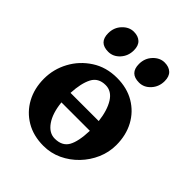

<svg xmlns="http://www.w3.org/2000/svg" viewBox="-197 -798 926 926"><g transform="rotate(45 266.0 -335.0)"><path d="M502.9 -236.8Q502.9 -188 483.4 -143.1Q463.9 -98.1 429.7 -62.5Q395.5 -26.9 351.1 -6.1Q306.6 14.6 256.8 14.6Q188 14.6 137 -15.6Q85.9 -45.9 57.6 -98.1Q29.3 -150.4 29.3 -216.8Q29.3 -281.7 60.3 -339.1Q91.3 -396.5 147 -432.6Q202.6 -468.8 275.9 -468.8Q344.7 -468.8 395.8 -438.5Q446.8 -408.2 474.9 -356Q502.9 -303.7 502.9 -236.8ZM360.8 -258.8Q353 -325.2 327.9 -365.2Q302.7 -405.3 261.7 -405.3Q212.4 -405.3 192.1 -366.2Q171.9 -327.1 168.5 -258.8ZM169.9 -195.3Q176.8 -127.4 204.3 -88.1Q231.9 -48.8 270.5 -48.8Q320.8 -48.8 341.1 -84.5Q361.3 -120.1 363.8 -195.3ZM239.7 -620.1Q239.7 -581.5 215.1 -554.4Q190.4 -527.3 156.7 -527.3Q93.3 -527.3 93.3 -590.8Q93.3 -629.9 118.7 -656.7Q144 -683.6 176.3 -683.6Q205.6 -683.6 222.7 -667.7Q239.7 -651.9 239.7 -620.1ZM449.7 -620.1Q449.7 -581.5 425 -554.4Q400.4 -527.3 366.7 -527.3Q303.2 -527.3 303.2 -590.8Q303.2 -629.9 328.6 -656.7Q354 -683.6 386.2 -683.6Q415.5 -683.6 432.6 -667.7Q449.7 -651.9 449.7 -620.1Z"/></g></svg>

Font: Gentium Book Plus
Style: Bold
Weight: 700
Designer: Victor Gaultney, Annie Olsen, Iska Routamaa, Becca Hirsbrunner
Foundry: SIL International
Version: Version 6.101